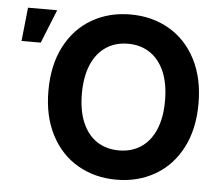

<svg xmlns="http://www.w3.org/2000/svg" viewBox="-53 -796 994 865"><g transform="rotate(5 444.5 -363.5)"><path d="M164.1 -363.3Q164.1 -479.5 208 -564Q252 -648.4 329.1 -692.9Q406.2 -737.3 503.4 -737.3Q600.6 -737.3 677.7 -692.9Q754.9 -648.4 798.8 -564Q842.8 -479.5 842.8 -363.3Q842.8 -247.6 798.8 -163.3Q754.9 -79.1 677.7 -34.7Q600.6 9.8 503.4 9.8Q406.2 9.8 329.1 -34.7Q252 -79.1 208 -163.6Q164.1 -248 164.1 -363.3ZM691.4 -363.3Q691.4 -440.4 668.2 -494.6Q645 -548.8 602.5 -576.9Q560.1 -605 503.4 -605Q446.8 -605 404.3 -576.9Q361.8 -548.8 338.6 -494.4Q315.4 -439.9 315.4 -363.3Q315.4 -286.6 338.6 -232.4Q361.8 -178.2 404.3 -150.4Q446.8 -122.6 503.4 -122.6Q560.1 -122.6 602.5 -150.4Q645 -178.2 668.2 -232.4Q691.4 -286.6 691.4 -363.3ZM40 -727.5H171.9L110.8 -575.7H23.9Z"/></g></svg>

Font: Inter RS Variable
Style: Regular
Weight: 400
Designer: Rasmus Andersson (customised by Maria Ramos and Noel Pretorius)
Foundry: rsms
Version: Version 3.001;Glyphs 3.2.3 (3260)